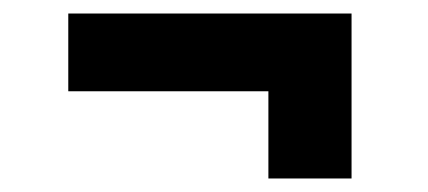

<svg xmlns="http://www.w3.org/2000/svg" viewBox="-20 -444 633 284"><path d="M500 -424V-180H377V-309H81V-424Z"/></svg>

Font: Nacelle Heavy
Style: Regular
Weight: 800
Designer: Sora Sagano
Foundry: Sora Sagano
Version: Version 1.000;FEAKit 1.0